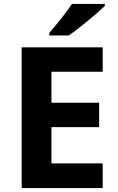

<svg xmlns="http://www.w3.org/2000/svg" viewBox="-20 -954 600 974"><path d="M512 -924V-934H345C316 -889 262 -824 230 -787V-774H329C380 -809 474 -887 512 -924ZM501 0V-125H241V-309H483V-433H241V-590H501V-714H90V0Z"/></svg>

Font: Noto Sans Javanese
Style: Bold
Weight: 700
Designer: Monotype Design Team
Foundry: Monotype Imaging Inc.
Version: Version 2.005